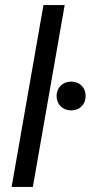

<svg xmlns="http://www.w3.org/2000/svg" viewBox="-20 -740 359 760"><path d="M26 0 152 -720H236L110 0ZM262 -303Q237 -303 220.5 -319Q204 -335 204 -360Q204 -385 220.5 -401Q237 -417 262 -417Q287 -417 303 -401Q319 -385 319 -360Q319 -335 303 -319Q287 -303 262 -303Z"/></svg>

Font: DM Sans 10pt
Style: Italic
Weight: 400
Italic angle: -10°
Version: Version 4.004;gftools[0.9.30]